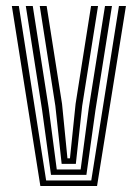

<svg xmlns="http://www.w3.org/2000/svg" viewBox="-20 -620 459 640"><path d="M114.5 0 19.5 -600H42.8L133.8 -18.5H284.2L376.5 -600H399.8L303.5 0ZM150 -37 120.2 -254 66 -600H89.2L142.2 -260.5L169.2 -55.2H248.8L276 -260L330 -600H353.2L298.2 -253L268 -37ZM185.5 -73.8 164.5 -267 112.5 -600H135.5L186.8 -273.8L204.8 -92.2H213.2L232 -274L283.5 -600H306.8L254 -267.5L232.8 -73.8Z"/></svg>

Font: Big Shoulders Inline Text
Style: Bold
Weight: 700
Designer: Patric King
Foundry: XO Type Co
Version: Version 1.000